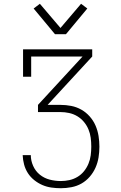

<svg xmlns="http://www.w3.org/2000/svg" viewBox="-20 -781 640 1016"><path d="M302 215Q277 215 252 211.5Q227 208 204 198Q181 188 161 172Q141 156 127.5 135Q114 114 107.5 89.5Q101 65 100 40H143Q143 69 155.5 97Q168 125 191 143.5Q214 162 243 169.5Q272 177 302 177Q325 177 347.5 172Q370 167 390 155Q410 143 424.5 125Q439 107 448 85.5Q457 64 460 41Q463 18 463 -5Q463 -29 460 -52Q457 -75 448 -96.5Q439 -118 424 -136Q409 -154 389 -166Q369 -178 346 -183Q323 -188 300 -188H181V-226L417 -482H145V-375H102V-520H468V-482L232 -226H300Q329 -226 357 -220.5Q385 -215 410 -201Q435 -187 454.5 -165Q474 -143 485.5 -116.5Q497 -90 501.5 -61.5Q506 -33 506 -5Q506 24 501.5 52Q497 80 485.5 106Q474 132 455 154Q436 176 411.5 190Q387 204 358.5 209.5Q330 215 302 215ZM271 -600 158 -736 191 -761 300 -633 409 -761 442 -736 329 -600Z"/></svg>

Font: Iosevka Etoile Extralight
Style: Regular
Weight: 200
Designer: Belleve Invis
Foundry: Belleve Invis
Version: Version 22.1.2; ttfautohint (v1.8.4)